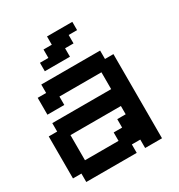

<svg xmlns="http://www.w3.org/2000/svg" viewBox="-184 -914 972 1040"><g transform="rotate(-30 302.0 -394.5)"><path d="M210.9 0H52.7V-26.4V-52.7H26.4H0V-184.6V-315.4H26.4H52.7V-341.8V-368.2H237.3H420.9V-420.9V-473.6H289.1H158.2V-447.3V-420.9H105.5H52.7V-473.6V-526.4H79.1H105.5V-552.7V-579.1H289.1H473.6V-552.7V-526.4H500H526.4V-262.7V0H473.6H420.9V-26.4V-52.7H394.5H368.2V-26.4V0ZM210.9 -105.5H315.4V-131.8V-158.2H341.8H368.2V-184.6V-210.9H394.5H420.9V-237.3V-262.7H262.7H105.5V-184.6V-105.5ZM237.3 -631.8H158.2V-658.2V-684.6H184.6H210.9V-710.9V-737.3H237.3H262.7V-762.7V-789.1H341.8H420.9V-762.7V-737.3H394.5H368.2V-710.9V-684.6H341.8H315.4V-658.2V-631.8Z"/></g></svg>

Font: VCR Jazz Mono
Style: Regular
Weight: 400
Version: Version 3.1